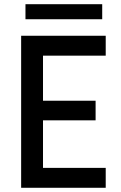

<svg xmlns="http://www.w3.org/2000/svg" viewBox="-20 -889 575 909"><path d="M80.1 0V-719.7H480.5V-625.5H183.6V-412.1H432.6V-319.3H183.6V-94.2H480.5V0ZM100.6 -797.9V-869.1H463.9V-797.9Z"/></svg>

Font: Reddit Sans Medium
Style: Regular
Weight: 500
Designer: Stephen Hutchings
Foundry: Reddit
Version: Version 1.014